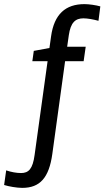

<svg xmlns="http://www.w3.org/2000/svg" viewBox="-108 -715 507 932"><path d="M60 37C51 105 31 125 -6 125C-28 125 -55 120 -78 112L-88 183C-66 190 -27 197 0 197C86 197 130 148 146 32L208 -418H298L308 -488H218L226 -544C235 -606 258 -626 297 -626C316 -626 345 -621 370 -614L379 -684C358 -690 324 -695 302 -695C210 -695 155 -646 140 -539L132 -482L56 -468L49 -418H123Z"/></svg>

Font: Ropa Sans
Style: Italic
Weight: 400
Designer: Botio Nikoltchev
Foundry: Botjo Nikoltchev
Version: Version 1.002